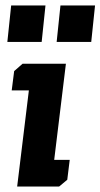

<svg xmlns="http://www.w3.org/2000/svg" viewBox="-20 -685 369 705"><path d="M188 -531 202 -665H329L315 -531ZM7 -531 21 -665H147L133 -531ZM32 -424 63 -451H222L179 -98H236L227 -25L197 0H43L86 -353H23Z"/></svg>

Font: Zilla Slab
Style: Bold Italic
Weight: 700
Italic angle: -6°
Designer: Typotheque.com
Foundry: Typotheque type foundry
Version: Version 1.1; 2017; ttfautohint (v1.6)